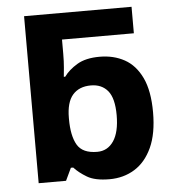

<svg xmlns="http://www.w3.org/2000/svg" viewBox="-53 -791 769 850"><g transform="rotate(-5 331.5 -366.0)"><path d="M399.9 9.8Q335.4 9.8 300.5 -11Q265.6 -31.7 243.7 -55.7H233.4L207 0H85.4V-742.2H563V-624.5H243.7V-561.5Q243.7 -526.9 241.2 -500.2Q238.8 -473.6 237.3 -459.5H243.7Q264.2 -488.3 302.2 -511.2Q340.3 -534.2 402.8 -534.2Q464.8 -534.2 513.2 -507.6Q561.5 -481 589.4 -422.4Q617.2 -363.8 617.2 -268.6Q617.2 -174.3 588.9 -112.5Q560.5 -50.8 511.5 -20.5Q462.4 9.8 399.9 9.8ZM356 -115.7Q402.3 -115.7 429 -155.3Q455.6 -194.8 455.6 -270Q455.6 -345.2 428.5 -378.2Q401.4 -411.1 353 -411.1Q300.8 -411.1 272.2 -378.4Q243.7 -345.7 243.7 -275.9V-271.5Q243.7 -196.3 267.3 -156Q291 -115.7 356 -115.7Z"/></g></svg>

Font: Lunasima
Style: Bold
Weight: 700
Designer: The DocRepair Project, Monotype Design Team
Foundry: Google
Version: Version 2.009